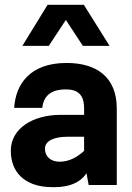

<svg xmlns="http://www.w3.org/2000/svg" viewBox="-20 -770 549 799"><path d="M254 -687 325 -579H436L329 -750H178L73 -579H183ZM257 -508C103 -508 45 -418 39 -321H156C162 -382 207 -398 253 -398C303 -398 330 -377 330 -319V-292H231C118 -292 25 -236 25 -143C25 -49 87 2 177 8C247 13 307 0 340 -49L349 0H466V-318C466 -451 380 -508 257 -508ZM330 -142C303 -118 270 -97 228 -97C192 -97 167 -118 167 -151C167 -185 207 -201 262 -201H330Z"/></svg>

Font: Oakes Bold
Style: Regular
Weight: 700
Designer: Samuel Oakes
Foundry: Samuel Oakes
Version: Version 1.003;PS 001.003;hotconv 1.0.88;makeotf.lib2.5.64775